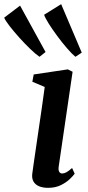

<svg xmlns="http://www.w3.org/2000/svg" viewBox="-103 -893 422 923"><path d="M128 10Q103 10 85 2.5Q67 -5 58.2 -20Q49.5 -35 52 -57Q54.5 -76.5 59.2 -108.8Q64 -141 70 -183Q76 -225 83.2 -273.2Q90.5 -321.5 97.8 -372.8Q105 -424 112 -475L52.5 -500L59 -535L223 -559.5L246 -548L179.5 -94.5Q176.5 -76 181.5 -67.5Q186.5 -59 195.5 -59Q205.5 -59 216.2 -64.8Q227 -70.5 243.5 -85.5L256 -58Q250 -49 233.2 -32.8Q216.5 -16.5 190 -3.2Q163.5 10 128 10ZM87 -620Q68.5 -632.5 42.2 -657.8Q16 -683 -10.2 -712.2Q-36.5 -741.5 -56.5 -767.2Q-76.5 -793 -83 -808L-6.5 -866L116 -643ZM259.5 -620Q242 -634.5 218.5 -661.8Q195 -689 171.8 -720.5Q148.5 -752 131.2 -779.5Q114 -807 109 -822L191 -873L290 -640Z"/></svg>

Font: Merriweather 36pt SemiBold
Style: Italic
Weight: 600
Italic angle: -7.8°
Version: Version 2.101